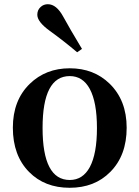

<svg xmlns="http://www.w3.org/2000/svg" viewBox="-20 -875 661 911"><path d="M118 -59Q41 -137 41 -269Q41 -399 121 -477Q197 -551 311 -551Q425 -551 500 -478Q581 -399 581 -269Q581 -137 503 -59Q429 16 310.5 16Q192 16 118 -59ZM311 -21Q373 -21 406 -82Q440 -145 440 -267.5Q440 -390 406 -453Q373 -514 311 -514Q182 -514 182 -268Q182 -21 311 -21ZM346 -627Q286 -678 217 -728Q157 -771 157 -805Q157 -828 173 -842Q187 -855 207 -855Q248 -855 280 -796Q313 -736 360 -658Q366 -648 369 -643Z"/></svg>

Font: GenRyuMin TW B
Style: Regular
Weight: 700
Version: Version 1.501;PS 1;hotconv 16.6.51;makeotf.lib2.5.65220